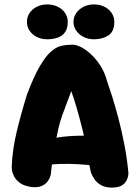

<svg xmlns="http://www.w3.org/2000/svg" viewBox="-20 -846 635 870"><path d="M120 1Q87 -4 69 -18Q51 -32 43 -48.5Q35 -65 34 -77Q33 -89 33 -89Q36 -168 56 -250.5Q76 -333 102 -417Q133 -499 159.5 -544.5Q186 -590 209.5 -611Q233 -632 255 -637.5Q277 -643 300 -643Q317 -646 340 -636Q363 -626 387.5 -604.5Q412 -583 433 -551.5Q454 -520 465 -479Q475 -451 489 -406.5Q503 -362 517.5 -306.5Q532 -251 544 -188.5Q556 -126 562 -61Q562 -61 561 -51.5Q560 -42 553.5 -28.5Q547 -15 531.5 -5.5Q516 4 487 4Q458 4 439 -6.5Q420 -17 409.5 -32Q399 -47 395 -57.5Q391 -68 391 -68Q378 -132 370 -180Q362 -228 354 -258Q340 -314 328 -355Q316 -396 303 -433Q295 -411 284 -382.5Q273 -354 262.5 -324.5Q252 -295 246 -270Q238 -230 232 -204.5Q226 -179 223 -159Q220 -139 217 -115.5Q214 -92 210 -54Q210 -54 207 -44.5Q204 -35 195 -23Q186 -11 168 -3Q150 5 120 1ZM139 -88 153 -206Q200 -217 244.5 -223.5Q289 -230 335.5 -231Q382 -232 435 -227L450 -89Q415 -95 374 -99Q333 -103 290.5 -103.5Q248 -104 209 -100.5Q170 -97 139 -88ZM406 -668Q380 -668 359 -678.5Q338 -689 325.5 -707Q313 -725 313 -747Q313 -769 325.5 -787Q338 -805 359 -815.5Q380 -826 406 -826Q432 -826 453 -815.5Q474 -805 486 -787Q498 -769 498 -747Q498 -703 471 -685.5Q444 -668 406 -668ZM194 -668Q168 -668 147 -678.5Q126 -689 114 -707Q102 -725 102 -747Q102 -769 114 -787Q126 -805 147 -815.5Q168 -826 194 -826Q220 -826 241.5 -815.5Q263 -805 275 -787Q287 -769 287 -747Q287 -718 275 -700.5Q263 -683 241.5 -675.5Q220 -668 194 -668Z"/></svg>

Font: Sour Gummy Black ExtraBold
Style: Regular
Weight: 800
Version: Version 1.000